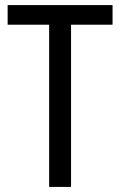

<svg xmlns="http://www.w3.org/2000/svg" viewBox="-20 -734 473 754"><path d="M259 0H173V-637H10V-714H422V-637H259Z"/></svg>

Font: Noto Sans Khmer Condensed
Style: Regular
Weight: 400
Width: 3
Designer: Danh Hong and the Monotype Design Team
Foundry: Monotype Imaging Inc.
Version: Version 2.004